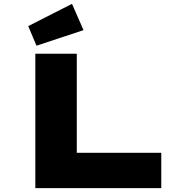

<svg xmlns="http://www.w3.org/2000/svg" viewBox="-20 -980 955 1000"><path d="M164 0V-700H380V-184H820V0ZM170 -742 127 -844 355 -960 415 -823Z"/></svg>

Font: Lexend Zetta Black
Style: Regular
Weight: 900
Designer: Bonnie Shaver-Troup, Thomas Jockin
Foundry: Lexend
Version: Version 1.007